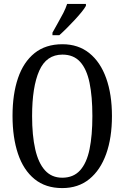

<svg xmlns="http://www.w3.org/2000/svg" viewBox="-20 -951 637 981"><path d="M298 10Q213 10 156.5 -36Q100 -82 72 -165Q44 -248 44 -359Q44 -470 72 -552Q100 -634 156.5 -679.5Q213 -725 299 -725Q380 -725 436.5 -679.5Q493 -634 522.5 -551.5Q552 -469 552 -358Q552 -247 522.5 -164.5Q493 -82 436.5 -36Q380 10 298 10ZM298 -43Q355 -43 389 -80.5Q423 -118 437.5 -188.5Q452 -259 452 -358Q452 -458 437.5 -528Q423 -598 389.5 -635Q356 -672 299 -672Q217 -672 180.5 -589.5Q144 -507 144 -358Q144 -259 160 -188.5Q176 -118 210 -80.5Q244 -43 298 -43ZM248 -784Q262 -810 276.5 -835Q291 -860 303.5 -884.5Q316 -909 323 -931H419V-921Q412 -908 396.5 -889Q381 -870 361.5 -849Q342 -828 321.5 -807.5Q301 -787 283 -771H248Z"/></svg>

Font: Noto Serif Khmer ExtraCondensed
Style: Regular
Weight: 400
Width: 2
Designer: Danh Hong and the Monotype Design Team
Foundry: Monotype Imaging Inc.
Version: Version 2.004